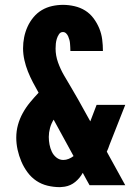

<svg xmlns="http://www.w3.org/2000/svg" viewBox="-20 -763 540 791"><path d="M227 8Q201 8 176 2Q151 -4 130 -18Q109 -32 93.5 -53Q78 -74 68 -97.5Q58 -121 52.5 -146Q47 -171 47 -196Q47 -223 54 -248.5Q61 -274 74 -297.5Q87 -321 104 -341.5Q121 -362 139 -381Q127 -402 115.5 -424Q104 -446 95 -468.5Q86 -491 80.5 -515.5Q75 -540 75 -564Q75 -587 79.5 -609.5Q84 -632 93.5 -653Q103 -674 118 -692Q133 -710 152.5 -721.5Q172 -733 194.5 -738Q217 -743 240 -743Q263 -743 287 -737.5Q311 -732 331 -719.5Q351 -707 365.5 -687.5Q380 -668 389 -646Q398 -624 401 -600.5Q404 -577 404 -553H270Q270 -561 269.5 -568.5Q269 -576 268.5 -583.5Q268 -591 266 -598.5Q264 -606 261 -613Q258 -620 252.5 -625.5Q247 -631 239 -631Q229 -631 223 -622Q217 -613 214 -603Q211 -593 210 -583Q209 -573 209 -563Q209 -534 219 -506Q229 -478 243.5 -453Q258 -428 273 -403Q288 -378 302 -353L352 -263L378 -331H496L431 -166Q429 -159 426 -152Q423 -145 420 -138L496 0H349L335 -25L321 -51Q309 -29 290 -13.5Q271 2 247 6L238 7ZM241 -104Q252 -104 263 -108.5Q274 -113 283 -120L201 -270Q191 -254 186 -235.5Q181 -217 181 -199Q181 -183 184 -167.5Q187 -152 193.5 -138Q200 -124 212.5 -114Q225 -104 241 -104Z"/></svg>

Font: iosevka_custom_sans_ss08 Heavy
Style: Regular
Weight: 900
Designer: Belleve Invis
Foundry: Belleve Invis
Version: Version 10.3.0; ttfautohint (v1.8.3)